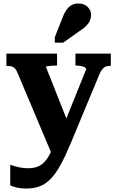

<svg xmlns="http://www.w3.org/2000/svg" viewBox="-20 -849 675 1107"><path d="M388 -102 341 -21 283 50 81 -429Q74 -446 66.5 -454Q59 -462 48.5 -465.5Q38 -469 22 -469H17V-540H309V-471H305Q290 -471 276 -470Q262 -469 253.5 -467.5Q245 -466 245 -463ZM387 -21Q357 51 329.5 101Q302 151 273.5 181Q245 211 210.5 224.5Q176 238 132 238Q100 238 75 232Q50 226 39 219V101Q43 102 58 107Q73 112 95 116.5Q117 121 141 121Q169 121 191 114Q213 107 231.5 89.5Q250 72 267 40Q284 8 301 -41L330 -85L477 -450Q477 -456 469.5 -460.5Q462 -465 448.5 -468Q435 -471 419 -471H415V-540H619V-469H613Q599 -469 588.5 -464.5Q578 -460 569.5 -449.5Q561 -439 553 -420ZM340 -746Q349 -771 361.5 -789.5Q374 -808 391 -818.5Q408 -829 432 -829Q465 -829 485 -809.5Q505 -790 505 -763Q505 -744 497 -727.5Q489 -711 474.5 -697Q460 -683 440 -671L344 -603H296V-634Z"/></svg>

Font: Roboto Serif SemiCondensed
Style: Bold
Weight: 700
Width: 4
Designer: Greg Gazdowicz
Foundry: Commercial Type
Version: Version 1.007